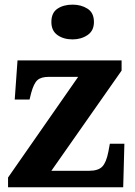

<svg xmlns="http://www.w3.org/2000/svg" viewBox="-20 -791 572 811"><path d="M14 0V-41.2L310.2 -466.4H186.6Q153.4 -466.4 138 -452.5Q122.6 -438.6 111.6 -398L104.8 -370.6H42.2L54 -536H493.6V-492.8L197 -69.6H356.4Q394.8 -69.6 411.9 -87.2Q429 -104.8 437.8 -150.4L444 -183.8H505.4L500.4 0ZM286.6 -624.6Q248.4 -624.6 222.7 -642.9Q197 -661.2 197 -698Q197 -737 222.7 -754.2Q248.4 -771.4 286.6 -771.4Q322.8 -771.4 349.8 -754.2Q376.8 -737 376.8 -698Q376.8 -661.2 349.8 -642.9Q322.8 -624.6 286.6 -624.6Z"/></svg>

Font: Noto Serif Hentaigana ExtraLight
Style: Regular
Weight: 200
Designer: Kazuhiro Yamada
Foundry: nipponia
Version: Version 1.000